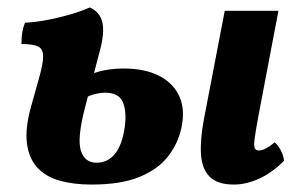

<svg xmlns="http://www.w3.org/2000/svg" viewBox="-20 -487 809 516"><path d="M608.5 9Q564.8 9 543.8 -11.8Q522.7 -32.6 520.2 -72.2Q517.6 -111.8 528.2 -167.5L584 -458H728.3L675.6 -181.1Q667.1 -136.2 664.4 -114.9Q661.7 -93.6 664.9 -88Q668.2 -82.5 676.2 -82.5Q684.1 -82.5 695.9 -88.9Q707.6 -95.2 718.1 -104.6Q727.6 -96.6 734.8 -82.8Q741.9 -69 743.4 -54.9Q710.4 -21.9 675.6 -6.5Q640.8 9 608.5 9ZM225.7 9Q178 9 140.7 -1.4Q103.4 -11.8 80.6 -36.3Q57.8 -60.7 52.4 -101.6Q47 -142.4 64.1 -202.8L83.4 -271.7Q95.8 -314.3 95.9 -335Q96.1 -355.6 82.1 -362.2Q68.1 -368.7 37.6 -368.7Q37.7 -385.9 39.7 -399.1Q41.7 -412.3 47.3 -426Q71.7 -427 103 -432.6Q134.4 -438.3 165.9 -447.3Q197.3 -456.3 221.3 -467Q248.1 -455 254.9 -427.7Q261.7 -400.3 248.3 -350.3L208.4 -197.7Q186.9 -114.7 197.3 -82.2Q207.6 -49.7 239.6 -49.7Q269 -49.7 288.5 -73Q308.1 -96.4 315.1 -144.6Q321 -185.8 310.4 -211.9Q299.8 -237.9 262.2 -237.9Q252.3 -237.9 237.7 -234.8Q223.1 -231.6 211.1 -224.9L223.7 -287.3Q241.6 -294.6 264.3 -298.8Q287.1 -302.9 311.6 -302.9Q369.5 -302.9 408.1 -283Q446.7 -263.1 462.4 -227.2Q478.2 -191.2 467.1 -141.5Q458.1 -101.1 431.8 -66.9Q405.5 -32.6 355.6 -11.8Q305.7 9 225.7 9Z"/></svg>

Font: Vollkorn
Style: Italic
Weight: 400
Italic angle: -11°
Designer: Friedrich Althausen
Foundry: Friedrich Althausen
Version: Version 5.001